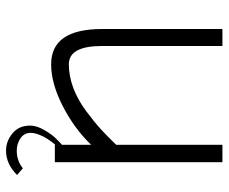

<svg xmlns="http://www.w3.org/2000/svg" viewBox="-80 -510 750 630"><g transform="rotate(90 295.0 -195.0)"><path d="M190.9 -45.9Q229.5 -45.9 268.6 -60.5Q307.6 -75.2 344 -102.3Q380.4 -129.4 403.1 -150.1Q425.8 -170.9 455.1 -201.2V-549.8H512.2V0H455.1V-119.1Q402.3 -64 328.1 -25.9Q253.9 12.2 190.9 12.2Q75.2 12.2 75.2 -154.8V-549.8H130.9V-154.8Q130.9 -45.9 190.9 -45.9ZM392.1 81.1Q392.1 60.1 406 35.9Q419.9 11.7 432.9 -2Q445.8 -15.6 460 -27.8Q461.4 -26.4 465.6 -23.7Q469.7 -21 471.2 -20Q468.8 -17.6 465.1 -13.7Q461.4 -9.8 451.9 2.2Q442.4 14.2 435.1 25.4Q427.7 36.6 421.9 51.8Q416 66.9 416 79.1Q416 101.1 434.1 113Q452.1 125 474.1 125Q507.8 125 532.2 105L554.2 124Q518.1 160.2 474.1 160.2Q443.4 160.2 417.7 139.2Q392.1 118.2 392.1 81.1Z"/></g></svg>

Font: Junction Light
Style: Regular
Weight: 300
Designer: Caroline Hadilaksono
Foundry: Caroline Hadilaksono
Version: Version 1.002